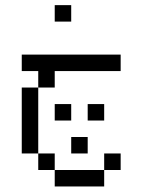

<svg xmlns="http://www.w3.org/2000/svg" viewBox="-20 -582 540 728"><path d="M437.5 62.5V0H375V62.5H187.5V125H375V62.5ZM312.5 0V-62.5H250V0ZM250 -125V-187.5H187.5V-125ZM375 -125V-187.5H312.5V-125ZM437.5 -312.5V-375H62.5V-312.5H125V-250H62.5Q62.5 -250 62.5 0H125V62.5H187.5V0H125Q125 0 125 -250H187.5V-312.5ZM250 -500V-562.5H187.5V-500Z"/></svg>

Font: BFUnifontExMono
Style: Regular
Weight: 500
Version: Version 15.0.06